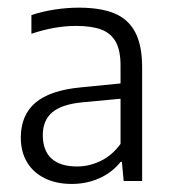

<svg xmlns="http://www.w3.org/2000/svg" viewBox="-20 -766 436 489"><path d="M342 -594.5V-305H295L290.5 -353.5H287Q265.5 -326.5 233 -312Q200.5 -297.5 162.5 -297.5Q123.5 -297.5 94 -312Q64.5 -326.5 48.8 -353Q33 -379.5 33 -415.5Q33 -472.5 70 -504.2Q107 -536 186 -543.5L287 -553.5V-599.5Q287 -637.5 274.8 -659.5Q262.5 -681.5 237.8 -690.8Q213 -700 173.5 -700Q119.5 -700 60 -680V-727.5Q86 -736.5 118.2 -741.5Q150.5 -746.5 180.5 -746.5Q236 -746.5 271.2 -732Q306.5 -717.5 324.2 -684.2Q342 -651 342 -594.5ZM287 -399.5V-514.5L190.5 -505.5Q137.5 -500.5 113.2 -480Q89 -459.5 89 -422Q89 -382.5 111.2 -362.2Q133.5 -342 176.5 -342Q207 -342 236.2 -356Q265.5 -370 287 -399.5Z"/></svg>

Font: Encode Sans Semi Condensed Light
Style: Regular
Weight: 300
Width: 4
Designer: Multiple Designers
Foundry: Impallari Type
Version: Version 2.000